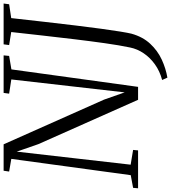

<svg xmlns="http://www.w3.org/2000/svg" viewBox="34 -821 945 1061"><g transform="rotate(-90 506.5 -290.5)"><path d="M-3.5 0 -1 -27.5 69 -40.5 159 -700.5 89 -712.5 93.5 -743H239.5L486.5 -188L526.5 -74L598 -700.5L519.5 -712.5L523.5 -743H731L728 -712.5L653.5 -700L557 0H485.5L240.5 -551L199 -670.5L127 -41L208.5 -27.5L206 0ZM608 162 595 133Q644 120 681.2 93.2Q718.5 66.5 742.5 31Q766.5 -4.5 774.5 -44Q787 -103.5 798.2 -183.2Q809.5 -263 820.2 -352.2Q831 -441.5 841 -531.2Q851 -621 860 -701L788 -712.5L792 -743H1017.5L1013.5 -712.5L937 -701Q926 -603 915.8 -512.8Q905.5 -422.5 896 -344.2Q886.5 -266 878 -203.5Q869.5 -141 862.5 -98.2Q855.5 -55.5 851 -37Q833.5 26 795.2 67Q757 108 707.8 130.8Q658.5 153.5 608 162Z"/></g></svg>

Font: Merriweather 72pt Light
Style: Italic
Weight: 300
Italic angle: -7.8°
Version: Version 2.101